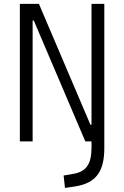

<svg xmlns="http://www.w3.org/2000/svg" viewBox="-20 -713 626 968"><path d="M307.6 234.4 357.9 227.1C461.4 210.9 505.9 155.3 505.9 33.7V-693.4H441.4V-84H436L176.3 -693.4H80.1V0H144.5V-609.4H150.4L410.2 0H441.4V29.8C441.4 115.2 415 151.9 349.6 163.6L300.8 171.9Z"/></svg>

Font: Cascadia Code PL Light
Style: Regular
Weight: 300
Monospace: yes
Designer: Aaron Bell
Foundry: Saja Typeworks
Version: Version 2404.023